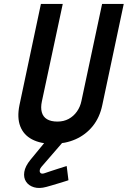

<svg xmlns="http://www.w3.org/2000/svg" viewBox="-20 -720 649 976"><path d="M301 -8H211L209 2L135 92Q108 125 103.5 154Q99 183 112.5 203.5Q126 224 153 232Q180 240 216 230Q224 228 242.5 222.5Q261 217 281 211Q301 205 315 200.5Q329 196 328 196L319 124Q319 124 306 128Q293 132 274.5 138Q256 144 237.5 150Q219 156 208 160Q194 165 187.5 160.5Q181 156 182 146.5Q183 137 190 129L299 3ZM500 -186 609 -700H499L394 -207Q388 -177 371 -153Q354 -129 329 -115.5Q304 -102 272 -102Q239 -102 219 -114Q199 -126 192.5 -149.5Q186 -173 193 -205L299 -700H188L79 -186Q66 -122 83 -78Q100 -34 143 -11.5Q186 11 248 11Q312 11 364 -12Q416 -35 451.5 -79Q487 -123 500 -186Z"/></svg>

Font: Advent Pro
Style: Bold Italic
Weight: 700
Italic angle: -12°
Designer: VivaRado, Andreas Kalpakidis
Foundry: VivaRado, Andreas Kalpakidis
Version: Version 3.000